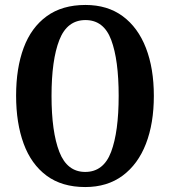

<svg xmlns="http://www.w3.org/2000/svg" viewBox="-20 -745 686 775"><path d="M324 10Q230 10 168 -36Q106 -82 75.5 -165Q45 -248 45 -359Q45 -470 75.5 -552Q106 -634 168.5 -679.5Q231 -725 325 -725Q414 -725 475.5 -679.5Q537 -634 569 -551.5Q601 -469 601 -358Q601 -247 569 -164.5Q537 -82 475 -36Q413 10 324 10ZM324 -51Q398 -51 428.5 -132Q459 -213 459 -358Q459 -503 429 -583.5Q399 -664 325 -664Q251 -664 219.5 -583.5Q188 -503 188 -358Q188 -213 219.5 -132Q251 -51 324 -51Z"/></svg>

Font: Noto Serif Tamil ExtraCondensed
Style: Bold
Weight: 700
Width: 2
Designer: Indian Type Foundry, Tom Grace, and the Monotype Design Team
Foundry: Monotype Imaging Inc.
Version: Version 2.004; ttfautohint (v1.8.4.7-5d5b)